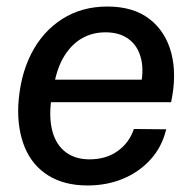

<svg xmlns="http://www.w3.org/2000/svg" viewBox="-20 -558 587 588"><path d="M248 10Q177 10 128 -20.5Q79 -51 56 -106.5Q33 -162 36 -235Q41 -325 75.5 -393Q110 -461 170 -499.5Q230 -538 309 -538Q388 -538 437.5 -500Q487 -462 504.5 -396Q522 -330 504 -245H136Q130 -192 141.5 -152.5Q153 -113 182 -91.5Q211 -70 254 -70Q305 -70 340.5 -95.5Q376 -121 390 -163L489 -162Q476 -108 441 -69.5Q406 -31 356.5 -10.5Q307 10 248 10ZM146 -301 135 -314H424L412 -301Q421 -348 410.5 -384Q400 -420 372.5 -439.5Q345 -459 303 -459Q264 -459 232.5 -441.5Q201 -424 178.5 -389Q156 -354 146 -301Z"/></svg>

Font: Mona Sans ExtraLight Medium
Style: Italic
Weight: 500
Italic angle: -11.6951°
Version: Version 2.000